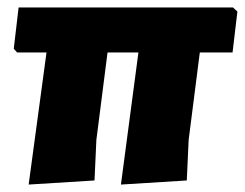

<svg xmlns="http://www.w3.org/2000/svg" viewBox="-20 -492 658 516"><path d="M57 4 105 -351H26L17 -361L30 -472H606L618 -461L605 -351H517L487 -116L482 -7L305 4L352 -351H269L239 -116L234 -7Z"/></svg>

Font: Alegreya Sans SC Black
Style: Italic
Weight: 900
Italic angle: -7°
Designer: Juan Pablo del Peral
Foundry: Huerta Tipografica
Version: Version 2.007